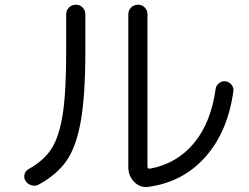

<svg xmlns="http://www.w3.org/2000/svg" viewBox="-20 -757 1040 803"><path d="M600.6 24.4Q566.4 29.3 541.5 3.9Q516.6 -21.5 516.6 -56.6V-697.3Q516.6 -713.9 528.3 -725.6Q540 -737.3 557.1 -737.3Q574.2 -737.3 585.4 -725.6Q596.7 -713.9 596.7 -697.3V-60.5Q596.7 -49.8 608.4 -51.8Q720.7 -73.2 791.5 -158.7Q862.3 -244.1 881.8 -384.8Q883.8 -399.4 896 -409.2Q908.2 -418.9 923.3 -417Q938.5 -415 948.2 -402.8Q958 -390.6 956.1 -376Q932.6 -206.1 838.9 -100.6Q745.1 4.9 600.6 24.4ZM142.6 14.6Q128.9 22.5 112.3 18.1Q95.7 13.7 86.9 0Q79.1 -12.7 82.5 -27.3Q85.9 -42 99.6 -49.8Q164.1 -85.9 195.8 -135.7Q227.5 -185.5 242.2 -278.3Q256.8 -371.1 256.8 -540V-697.3Q256.8 -713.9 268.6 -725.6Q280.3 -737.3 297.4 -737.3Q314.5 -737.3 325.7 -725.6Q336.9 -713.9 336.9 -697.3V-540Q336.9 -357.4 317.9 -250.5Q298.8 -143.6 258.8 -85.4Q218.8 -27.3 142.6 14.6Z"/></svg>

Font: Rounded-X Mgen+ 1mn regular
Style: Regular
Weight: 400
Designer: [Source Han Sans]
Ryoko NISHIZUKA  (kana & ideographs); Paul D. Hunt (Latin, Greek & Cyrillic); Wenlong ZHANG  (bopomofo
Version: Version 1.059.20150602